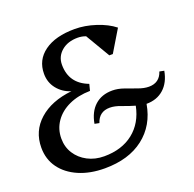

<svg xmlns="http://www.w3.org/2000/svg" viewBox="-127 -836 990 981"><g transform="rotate(-20 368.0 -345.0)"><path d="M281 16Q201 16 140 -10.5Q79 -37 45 -84Q11 -131 11 -194Q11 -284 76.5 -342.5Q142 -401 254 -413Q209 -427 181 -462Q153 -497 153 -544Q153 -619 213 -662.5Q273 -706 378 -706Q433 -706 491.5 -687Q550 -668 589 -637L518 -519H499L421 -651Q400 -659 377 -659Q323 -659 289 -630Q255 -601 255 -556Q255 -454 353 -417L344 -382Q279 -381 229 -358Q179 -335 151 -294.5Q123 -254 123 -203Q123 -157 146 -121Q169 -85 209 -64Q249 -43 299 -43Q395 -43 457.5 -92.5Q520 -142 538 -231Q503 -241 469.5 -254Q436 -267 409 -267Q351 -267 333 -211L308 -216Q319 -278 356 -311.5Q393 -345 451 -345Q481 -345 513.5 -333.5Q546 -322 577.5 -310.5Q609 -299 635 -299Q693 -299 711 -354L736 -349Q725 -288 687.5 -254.5Q650 -221 593 -221Q574 -110 492.5 -47Q411 16 281 16Z"/></g></svg>

Font: Platypi
Style: Italic
Weight: 400
Italic angle: -13°
Designer: David Sargent
Foundry: Bolt Cutter Type
Version: Version 1.200; ttfautohint (v1.8.4.7-5d5b)